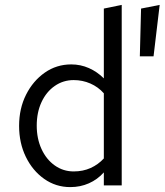

<svg xmlns="http://www.w3.org/2000/svg" viewBox="-20 -757 672 784"><path d="M551 -527 556 -722 632 -737 607 -527ZM267 7Q208 7 160.5 -26.5Q113 -60 85.5 -116.5Q58 -173 58 -243Q58 -314 86.5 -370.5Q115 -427 163 -460.5Q211 -494 271 -494Q309 -494 343 -479Q377 -464 404 -437V-722L477 -737V0H404V-53Q378 -24 343 -8.5Q308 7 267 7ZM130 -244Q130 -191 149.5 -148.5Q169 -106 203.5 -81.5Q238 -57 281 -57Q319 -57 350 -71Q381 -85 404 -110V-376Q381 -402 349 -416Q317 -430 281 -430Q238 -430 203.5 -406Q169 -382 149.5 -340Q130 -298 130 -244Z"/></svg>

Font: Red Hat Mono
Style: Regular
Weight: 300
Monospace: yes
Designer: Pentagram, MCKL
Foundry: Pentagram, MCKL
Version: Version 1.023